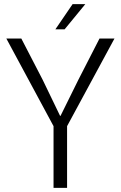

<svg xmlns="http://www.w3.org/2000/svg" viewBox="-20 -916 588 936"><path d="M241 -301 11 -728H84L188 -527L273 -351H275L362 -527L465 -728H538L307 -301V0H241ZM250 -773 334 -896H396L295 -773Z"/></svg>

Font: Murecho Thin Light
Style: Regular
Weight: 300
Version: Version 1.010